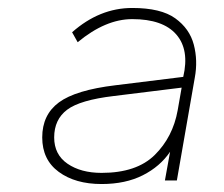

<svg xmlns="http://www.w3.org/2000/svg" viewBox="-20 -694 562 482"><path d="M235 -232Q169 -232 127.5 -262.5Q86 -293 86 -349Q86 -406 128 -437Q170 -468 270 -480L440 -501Q456 -569 422.5 -607.5Q389 -646 312 -646Q245 -646 175 -588L161 -613Q230 -674 312 -674Q384 -674 420 -648Q456 -622 466.5 -582Q477 -542 469 -499L424 -241H394L407 -313Q382 -276 338.5 -254Q295 -232 235 -232ZM235 -260Q323 -260 368.5 -305Q414 -350 426 -417L436 -474L266 -453Q181 -443 148.5 -418.5Q116 -394 116 -349Q116 -306 149.5 -283Q183 -260 235 -260Z"/></svg>

Font: Gantari Thin
Style: Italic
Weight: 100
Italic angle: -10°
Designer: Anugrah Pasau
Foundry: Lafontype
Version: Version 1.000; ttfautohint (v1.8.4.7-5d5b)